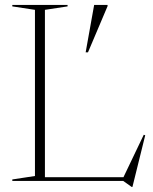

<svg xmlns="http://www.w3.org/2000/svg" viewBox="-20 -735 622 780"><path d="M518 24.5H515L480.5 0H30V-6L122 -20V-695L30 -709V-715H254.5V-709L162.5 -695V-15H481.5L564 -187.5L570 -185.5ZM328 -522.5 362.5 -715H417V-710L337.5 -522.5Z"/></svg>

Font: Newsreader 72pt ExtraLight
Style: Regular
Weight: 275
Designer: Hugues Gentile
Foundry: Production Type
Version: Version 1.003; ttfautohint (v1.8.3)